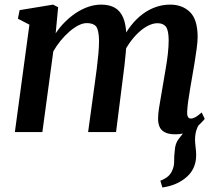

<svg xmlns="http://www.w3.org/2000/svg" viewBox="-20 -586 968 852"><path d="M700.5 246 691.5 216Q714 207 726.5 195.8Q739 184.5 745.5 167.5Q753 150.5 752.8 128.5Q752.5 106.5 755.5 83Q757 50 774 29.2Q791 8.5 803.5 -8.5L874.5 -49Q858 -29.5 851.5 -8.5Q845 12.5 845.5 37.5Q846 51.5 848.2 69Q850.5 86.5 850.5 103.5Q850.5 134.5 838 160.8Q825.5 187 799 207Q779.5 222 755.2 231.8Q731 241.5 700.5 246ZM238 -554 227 -438Q244 -464 266.8 -487Q289.5 -510 316 -527.8Q342.5 -545.5 371 -555.5Q399.5 -565.5 429 -565.5Q465.5 -565.5 489.8 -551.5Q514 -537.5 526.8 -507.2Q539.5 -477 541 -427Q541.5 -420.5 541.2 -413.2Q541 -406 540.5 -398.2Q540 -390.5 539 -382.5L521 -406.5Q538 -442.5 560.8 -471.8Q583.5 -501 611 -522Q638.5 -543 669.8 -554.2Q701 -565.5 735.5 -565.5Q789 -565.5 823 -532.5Q857 -499.5 857 -421Q857 -402.5 853 -372Q849 -341.5 843.5 -308Q838 -274.5 833 -246.5Q828.5 -221 823.8 -192.8Q819 -164.5 815.2 -137.8Q811.5 -111 810.5 -90.5Q810 -73 814.5 -66.5Q819 -60 826.5 -60Q836.5 -60 847.2 -66Q858 -72 875 -87L888.5 -58.5Q883 -51 866.2 -34.5Q849.5 -18 822.2 -4Q795 10 758.5 10Q727 10 710 0.2Q693 -9.5 687 -25.8Q681 -42 681.5 -61Q681.5 -79 685.5 -105.5Q689.5 -132 695 -162Q700.5 -192 705 -220.5Q709.5 -248 715.2 -280.8Q721 -313.5 724.8 -346.8Q728.5 -380 728.5 -408.5Q728 -452.5 716 -467.8Q704 -483 679 -483Q659 -483 636.8 -471.8Q614.5 -460.5 592.8 -439.8Q571 -419 552 -391.2Q533 -363.5 520 -330L541 -401.5Q540.5 -378.5 538 -351.5Q535.5 -324.5 532.5 -297.2Q529.5 -270 526 -245.5L495 0H371L401 -219Q405 -247.5 409.2 -280.2Q413.5 -313 416.5 -346Q419.5 -379 419.5 -407Q418.5 -454 406.2 -468.8Q394 -483.5 365 -483.5Q348 -483.5 328.2 -473.5Q308.5 -463.5 288.2 -446Q268 -428.5 249.5 -406Q231 -383.5 216.5 -358L168 0H46L110.5 -476.5L59.5 -503L67 -541L215.5 -565.5Z"/></svg>

Font: Merriweather 24pt SemiBold
Style: Italic
Weight: 600
Italic angle: -7.8°
Version: Version 2.101